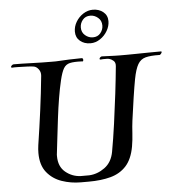

<svg xmlns="http://www.w3.org/2000/svg" viewBox="-59 -939 930 1011"><g transform="rotate(-5 405.5 -434.0)"><path d="M327 16Q275 16 227 -0.5Q179 -17 148.5 -55Q118 -93 118 -157Q118 -176 121 -198Q135 -289 147 -379.5Q159 -470 168 -561Q170 -581 158.5 -596Q147 -611 133 -613Q123 -615 98.5 -616Q74 -617 51 -617.5Q28 -618 20 -617Q14 -617 14 -621Q14 -625 19 -629.5Q24 -634 29 -634Q70 -634 124.5 -632Q179 -630 228 -630Q240 -630 251 -630Q262 -630 272 -631Q289 -632 321.5 -633.5Q354 -635 387 -635H388Q396 -635 396 -625Q396 -615 387 -618Q347 -620 325 -615Q303 -610 291.5 -590.5Q280 -571 270 -529Q260 -487 251.5 -435.5Q243 -384 236.5 -330.5Q230 -277 224.5 -229.5Q219 -182 215 -148Q214 -144 214 -140Q214 -136 214 -132Q214 -77 249 -48Q284 -19 329 -17Q332 -17 342 -17Q352 -17 362 -17Q372 -17 374 -17Q418 -19 456.5 -47Q495 -75 505 -130Q517 -196 528 -275Q539 -354 548.5 -433.5Q558 -513 564 -577Q566 -597 554.5 -606.5Q543 -616 534 -618Q527 -620 520.5 -620Q514 -620 509 -620Q504 -620 499 -620Q494 -620 488 -619Q482 -619 482 -623Q482 -627 487 -631.5Q492 -636 497 -635Q522 -634 536.5 -633.5Q551 -633 562.5 -632.5Q574 -632 589 -632H628Q643 -632 672.5 -632.5Q702 -633 738 -633.5Q774 -634 807 -634Q811 -634 811 -631Q811 -627 806 -621Q801 -615 797 -616Q751 -617 724.5 -610Q698 -603 683.5 -578Q669 -553 659 -501Q652 -464 643 -404Q634 -344 626 -284Q622 -253 620 -218Q618 -183 612 -148Q600 -82 567.5 -46.5Q535 -11 485 2.5Q435 16 370 16ZM442 -709Q409 -709 387 -727.5Q365 -746 365 -777Q365 -804 379.5 -828.5Q394 -853 418 -868.5Q442 -884 469 -884Q501 -884 523.5 -866Q546 -848 546 -817Q546 -791 531.5 -766Q517 -741 493 -725Q469 -709 442 -709ZM457 -739Q483 -739 497.5 -757Q512 -775 512 -797Q512 -823 493.5 -838.5Q475 -854 453 -854Q427 -854 412.5 -836Q398 -818 398 -796Q398 -770 416.5 -754.5Q435 -739 457 -739Z"/></g></svg>

Font: Tapestry
Style: Regular
Weight: 400
Designer: Robert E. Leuschke
Foundry: Robert E. Leuschke
Version: Version 1.010; ttfautohint (v1.8.4.7-5d5b)